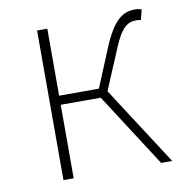

<svg xmlns="http://www.w3.org/2000/svg" viewBox="-66 -603 640 666"><g transform="rotate(-10 254.0 -270.0)"><path d="M309 -277 367 -415C398 -491 421 -502 450 -502C458 -502 460 -502 466 -500L475 -536C471 -538 461 -540 452 -540C410 -540 376 -520 337 -426L281 -291H141V-527H105V0H141V-259H282L449 0H488Z"/></g></svg>

Font: Source Han Sans CN ExtraLight
Style: Regular
Weight: 250
Designer: Ryoko NISHIZUKA (kana & ideographs); Paul D. Hunt (Latin, Greek & Cyrillic); Wenlong ZHANG (bopomofo); Sandoll Communica
Foundry: Adobe Systems Incorporated
Version: Version 1.004;PS 1.004;hotconv 16.6.51;makeotf.lib2.5.65220